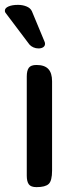

<svg xmlns="http://www.w3.org/2000/svg" viewBox="-25 -769 319 789"><path d="M125 0Q102 0 93.5 -11.5Q85 -23 85 -47V-455Q85 -479 93.5 -490.5Q102 -502 125 -502Q158 -502 173.5 -485.5Q189 -469 189 -435V-68Q189 -26 175 -13Q161 0 125 0ZM-5 -725Q-5 -736 10 -742.5Q25 -749 49 -749Q68 -749 84 -742.5Q100 -736 106 -723L158 -598Q160 -594 160 -589Q160 -580 152.5 -575Q145 -570 133 -570Q122 -570 112 -574.5Q102 -579 96 -586L-2 -716Q-5 -719 -5 -725Z"/></svg>

Font: Marmelad for Arash.Academy
Style: Regular
Weight: 400
Designer: Manvel Shmavonyan
Foundry: Cyreal
Version: Version 1.110;Glyphs 3.2 (3202)